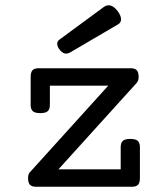

<svg xmlns="http://www.w3.org/2000/svg" viewBox="-20 -711 640 731"><path d="M507.8 -418Q507.8 -403.8 500.5 -395.5L202.6 -66.4H439.5V-150.4Q439.5 -167.5 447.8 -174.8Q456.1 -182.1 476.1 -182.1Q496.1 -182.1 504.4 -174.8Q512.7 -167.5 512.7 -150.4V-33.2Q512.7 -15.1 505.6 -7.6Q498.5 0 481.9 0H117.7Q101.1 0 94 -7.6Q86.9 -15.1 86.9 -33.2Q86.9 -47.9 93.8 -55.2L392.1 -384.8H169.9V-312Q169.9 -294.9 161.6 -287.6Q153.3 -280.3 133.3 -280.3Q113.3 -280.3 105 -287.6Q96.7 -294.9 96.7 -312V-418Q96.7 -436 103.8 -443.6Q110.8 -451.2 127.4 -451.2H477.1Q493.7 -451.2 500.7 -443.6Q507.8 -436 507.8 -418ZM393.6 -690.9Q410.2 -690.9 426.3 -670.9Q440.9 -651.9 440.9 -637.7Q440.9 -625 430.2 -618.7L247.6 -511.7Q238.8 -506.8 231.9 -506.8Q220.2 -506.8 209.5 -519Q197.8 -532.2 197.8 -544.4Q197.8 -553.7 205.6 -559.6L375.5 -684.6Q384.3 -690.9 393.6 -690.9Z"/></svg>

Font: Courier Prime
Style: Regular
Weight: 400
Designer: Alan Dague-Greene, Quote-Unquote Apps
Foundry: Quote-Unquote Apps
Version: Version 3.018